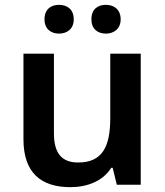

<svg xmlns="http://www.w3.org/2000/svg" viewBox="-20 -764 682 794"><path d="M164 -684C164 -644 191 -625 224 -625C257 -625 285 -644 285 -684C285 -726 257 -744 224 -744C191 -744 164 -726 164 -684ZM358 -684C358 -644 384 -625 418 -625C450 -625 479 -644 479 -684C479 -726 450 -744 418 -744C384 -744 358 -726 358 -684ZM562 -542H436V-277C436 -158 404 -92 303 -92C234 -92 203 -132 203 -213V-542H77V-188C77 -50 149 10 271 10C339 10 405 -14 440 -70H446L463 0H562Z"/></svg>

Font: Noto Sans Telugu SemiBold
Style: Regular
Weight: 600
Designer: Jelle Bosma - Monotype Design Team
Foundry: Monotype Imaging Inc.
Version: Version 2.005